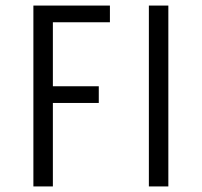

<svg xmlns="http://www.w3.org/2000/svg" viewBox="-20 -670 725 690"><path d="M100 0V-650H375V-590H170V-360H335V-300H170V0ZM515 0V-650H585V0Z"/></svg>

Font: Unica One
Style: Regular
Weight: 400
Designer: Eduardo Rodriguez Tunni
Foundry: Eduardo Rodriguez Tunni
Version: Version 2.000; ttfautohint (v1.8.4.7-5d5b);gftools[0.9.23]